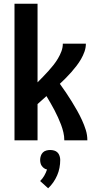

<svg xmlns="http://www.w3.org/2000/svg" viewBox="-20 -755 540 1033"><path d="M58 0V-735H182V-312Q197 -327 211.5 -342Q226 -357 240.5 -373Q255 -389 268 -405.5Q281 -422 292 -440.5Q303 -459 310.5 -479Q318 -499 318 -520H442Q442 -498 434.5 -477Q427 -456 416 -437Q405 -418 391.5 -400.5Q378 -383 363.5 -366.5Q349 -350 333.5 -334.5Q318 -319 302 -304Q319 -281 335 -257Q351 -233 366 -209Q381 -185 395 -160Q409 -135 421 -109Q433 -83 441.5 -56Q450 -29 450 0H326Q326 -22 321 -43Q316 -64 308.5 -84Q301 -104 292 -123.5Q283 -143 273 -162.5Q263 -182 252 -200.5Q241 -219 230 -238Q218 -227 206 -216.5Q194 -206 182 -195V0ZM239 258 196 219Q209 206 218 190.5Q227 175 233 157Q224 155 217 150Q210 145 205 138Q200 131 198 122.5Q196 114 196 105Q196 95 199.5 84Q203 73 210.5 65.5Q218 58 228.5 55Q239 52 250 52Q261 52 271.5 55Q282 58 289.5 65.5Q297 73 300.5 84Q304 95 304 105Q304 127 300 148Q296 169 287.5 188.5Q279 208 267 225.5Q255 243 239 258Z"/></svg>

Font: Iosevka Curly Extrabold
Style: Regular
Weight: 800
Monospace: yes
Designer: Belleve Invis
Foundry: Belleve Invis
Version: Version 22.1.2; ttfautohint (v1.8.4)